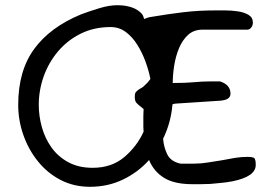

<svg xmlns="http://www.w3.org/2000/svg" viewBox="-20 -718 1058 738"><path d="M326 0Q264 0 213.5 -26Q163 -52 126.5 -97Q90 -142 70 -198.5Q50 -255 50 -315Q50 -446 111.5 -530Q173 -614 292 -663Q324 -675 362 -686.5Q400 -698 431 -698Q461 -698 485.5 -690Q510 -682 526 -664Q530 -658 531 -654.5Q532 -651 533 -648L534 -645Q539 -647 546 -649.5Q553 -652 561 -653Q626 -664 684.5 -671Q743 -678 807 -678Q821 -678 845 -678Q869 -678 893.5 -674.5Q918 -671 935 -661Q952 -651 952 -631Q952 -620 945.5 -612Q939 -604 931 -604H758Q725 -604 703 -584Q681 -564 668 -532.5Q655 -501 649.5 -465.5Q644 -430 644 -399Q694 -399 725.5 -402Q757 -405 785 -405H826Q866 -392 866 -358Q866 -334 827 -331L659 -320Q651 -320 643 -317Q637 -246 607 -185Q609 -154 622.5 -125.5Q636 -97 674 -89H726Q753 -89 779.5 -93.5Q806 -98 833 -102Q859 -107 882.5 -111Q906 -115 931 -115Q951 -115 957 -110.5Q963 -106 963 -84Q963 -39 873 -21Q852 -17 830 -15Q808 -13 788 -11Q768 -10 750 -10Q732 -10 720 -10Q650 -10 610.5 -34.5Q571 -59 553 -103Q511 -56 453 -28Q395 0 326 0ZM336 -73Q409 -73 457.5 -114Q506 -155 532 -212Q531 -220 531 -229Q531 -238 531 -247Q531 -260 531 -273Q531 -286 532 -299Q510 -316 504 -323Q498 -330 498 -347Q498 -358 501.5 -363Q505 -368 511 -372Q516 -376 521 -378.5Q526 -381 531 -385Q536 -390 542 -395.5Q548 -401 553 -408Q557 -412 558 -415Q552 -446 539.5 -480.5Q527 -515 508 -545.5Q489 -576 463.5 -595Q438 -614 405 -614Q342 -614 291 -589Q240 -564 203.5 -521Q167 -478 148 -424.5Q129 -371 129 -315Q129 -272 141 -229Q153 -186 178 -151Q203 -116 242.5 -94.5Q282 -73 336 -73Z"/></svg>

Font: Fuzzy Bubbles
Style: Regular
Weight: 400
Designer: Robert E. Leuschke
Foundry: Robert E. Leuschke
Version: Version 1.010; ttfautohint (v1.8.3)